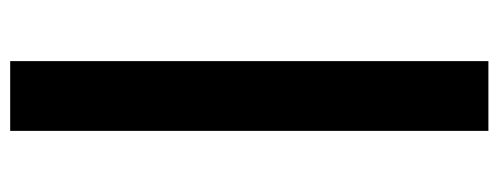

<svg xmlns="http://www.w3.org/2000/svg" viewBox="-321 -494 979 377"><g transform="rotate(-90 168.5 -305.5)"><path d="M100 -775H237V164H100Z"/></g></svg>

Font: Roboto Serif 20pt Black
Style: Regular
Weight: 900
Version: Version 1.008